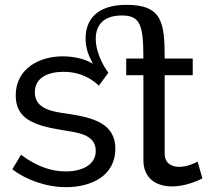

<svg xmlns="http://www.w3.org/2000/svg" viewBox="-20 -764 868 794"><path d="M797 -96C786 -89 753 -74 721 -74C688 -74 661 -90 661 -129V-453H777V-522H661C661 -669 652 -744 503 -744C379 -744 334 -681 334 -605C334 -561 347 -535 364 -500C329 -523 279 -531 238 -531C145 -531 45 -482 45 -369C45 -271 124 -245 232 -227C296 -216 376 -211 376 -140C376 -78 312 -55 252 -55C190 -55 128 -78 67 -124L31 -64C83 -23 168 10 253 10C358 10 457 -37 457 -149C457 -254 365 -278 257 -294C198 -302 124 -313 124 -382C124 -446 183 -467 243 -467C290 -467 342 -454 389 -410L428 -463C420 -474 376 -536 376 -604C376 -657 405 -700 484 -700C560 -700 573 -661 573 -522H502V-453H573V-102C573 -27 625 7 692 7C743 7 796 -15 817 -26Z"/></svg>

Font: Raleway Med
Style: Regular
Weight: 500
Designer: Matt McInerney, Pablo Impallari, Rodrigo Fuenzalida
Foundry: Matt McInerney, Pablo Impallari, Rodrigo Fuenzalida
Version: Version 3.00 July 28, 2015